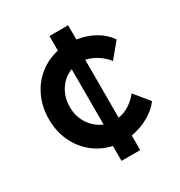

<svg xmlns="http://www.w3.org/2000/svg" viewBox="-166 -818 877 935"><g transform="rotate(-30 272.0 -351.0)"><path d="M247 0V-84Q187 -97 140.5 -134.5Q94 -172 68 -228Q42 -284 42 -352Q42 -420 68 -476Q94 -532 140.5 -569.5Q187 -607 247 -620V-702H352V-622Q407 -614 451.5 -588.5Q496 -563 522 -524L454 -442Q435 -468 404 -488Q373 -508 340 -515V-189Q404 -199 454 -260L521 -178Q495 -142 449.5 -116.5Q404 -91 352 -82V0ZM160 -352Q160 -298 188 -256.5Q216 -215 260 -197V-508Q215 -491 187.5 -449Q160 -407 160 -352Z"/></g></svg>

Font: Readex Pro Medium
Style: Regular
Weight: 500
Designer: Bonnie Shaver-Troup, Thomas Jockin
Foundry: Lexend
Version: Version 1.204; ttfautohint (v1.8.4.7-5d5b)